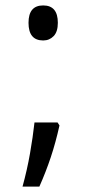

<svg xmlns="http://www.w3.org/2000/svg" viewBox="-20 -567 318 707"><path d="M139 -418Q85 -418 85 -483Q85 -547 139 -547Q193 -547 193 -483Q193 -450 177.5 -434Q162 -418 139 -418ZM192 -116 199 -105Q185 -42 167 12Q149 66 125 120H63Q80 58 90.5 -2Q101 -62 107 -116Z"/></svg>

Font: Noto Sans Bengali ExtraCondensed
Style: Regular
Weight: 400
Width: 2
Designer: Jelle Bosma - Monotype Design Team
Foundry: Monotype Imaging Inc.
Version: Version 2.003